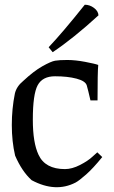

<svg xmlns="http://www.w3.org/2000/svg" viewBox="-20 -779 481 813"><path d="M186 -579Q244 -640 339 -759Q360 -759 378 -745.5Q396 -732 397 -714Q290 -616 203 -558ZM44 -120Q30 -180 30 -249.5Q30 -319 43 -383Q50 -413 78 -436Q123 -478 159.5 -498.5Q196 -519 213.5 -522Q231 -525 265 -525Q299 -525 341 -517Q383 -509 396 -504Q393 -474 393 -354H363Q353 -398 347.5 -417Q342 -436 304 -446Q266 -456 213 -456Q160 -456 139.5 -418Q119 -380 119 -272Q119 -175 143 -124Q171 -63 255 -63Q285 -63 319 -80.5Q353 -98 372 -116L392 -134L413 -114Q374 -66 344.5 -40Q315 -14 300 -6Q215 38 114 -16Q73 -53 44 -120Z"/></svg>

Font: Prociono
Style: Regular
Weight: 400
Designer: Barry Schwartz
Foundry: The Crud Factory
Version: Version 2.301